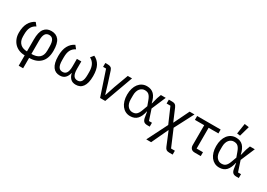

<svg xmlns="http://www.w3.org/2000/svg" viewBox="10 -1794 4190 3008"><g transform="rotate(30 2104.5 -290.0)"><path d="M307 12Q251 12 204 -6.5Q157 -25 123 -59.5Q89 -94 69.5 -142.5Q50 -191 50 -250Q50 -357 88 -426Q126 -495 195 -528L240 -472Q186 -445 161 -397.5Q136 -350 136 -269V-230Q136 -185 149.5 -153Q163 -121 186 -100Q209 -79 240.5 -69Q272 -59 307 -59V-274Q307 -408 352.5 -468Q398 -528 482 -528Q570 -528 616.5 -468Q663 -408 663 -274Q663 -134 590 -61Q517 12 387 12V200H307ZM387 -59Q430 -59 465 -68.5Q500 -78 525 -98Q550 -118 563.5 -150.5Q577 -183 577 -230V-299Q577 -344 570.5 -374Q564 -404 551.5 -422.5Q539 -441 521.5 -449Q504 -457 482 -457Q460 -457 442.5 -449Q425 -441 412.5 -422.5Q400 -404 393.5 -374Q387 -344 387 -299Z M1123 -217Q1123 -172 1129.5 -142Q1136 -112 1148.5 -93.5Q1161 -75 1178.5 -67Q1196 -59 1218 -59Q1240 -59 1257.5 -67Q1275 -75 1287.5 -93.5Q1300 -112 1306.5 -142Q1313 -172 1313 -217V-269Q1313 -421 1209 -472L1254 -528Q1324 -496 1361.5 -427.5Q1399 -359 1399 -242Q1399 -175 1387 -127Q1375 -79 1352.5 -48Q1330 -17 1298.5 -2.5Q1267 12 1228 12Q1166 12 1131.5 -23Q1097 -58 1085 -115H1081Q1069 -58 1034.5 -23Q1000 12 938 12Q899 12 867.5 -2.5Q836 -17 813.5 -48Q791 -79 779 -127Q767 -175 767 -242Q767 -355 805 -425Q843 -495 912 -528L957 -472Q903 -445 878 -397.5Q853 -350 853 -269V-217Q853 -172 859.5 -142Q866 -112 878.5 -93.5Q891 -75 908.5 -67Q926 -59 948 -59Q970 -59 987.5 -67Q1005 -75 1017.5 -93.5Q1030 -112 1036.5 -142Q1043 -172 1043 -217V-349H1123Z M1664 0 1515 -446H1461V-516H1506Q1539 -516 1560 -503.5Q1581 -491 1592 -457L1656 -259L1709 -84H1714L1772 -259L1867 -516H1944L1757 0Z M2562 0H2517Q2476 0 2454.5 -19Q2433 -38 2425 -83L2408 -184H2404Q2384 -87 2338 -37.5Q2292 12 2211 12Q2164 12 2126 -7.5Q2088 -27 2061 -62Q2034 -97 2019 -147Q2004 -197 2004 -258Q2004 -319 2019 -369Q2034 -419 2061 -454Q2088 -489 2126 -508.5Q2164 -528 2211 -528Q2291 -528 2338 -480Q2385 -432 2406 -332H2410L2439 -443L2466 -516H2554L2445 -260L2508 -70H2562ZM2211 -59Q2233 -59 2251.5 -64Q2270 -69 2285 -82Q2300 -95 2313 -117Q2326 -139 2338 -173L2369 -258L2338 -343Q2326 -377 2313 -399Q2300 -421 2285 -434Q2270 -447 2251.5 -452Q2233 -457 2211 -457Q2187 -457 2165.5 -446.5Q2144 -436 2127 -416Q2110 -396 2100 -365Q2090 -334 2090 -294V-222Q2090 -181 2100 -150.5Q2110 -120 2127 -100Q2144 -80 2165.5 -69.5Q2187 -59 2211 -59Z M2670 -516Q2706 -516 2724 -503.5Q2742 -491 2756 -459L2849 -240H2852L2986 -516H3074L2895 -172L3023 130H3092V200H3032Q2996 200 2977.5 187.5Q2959 175 2946 143L2846 -99H2843L2703 200H2615L2800 -167L2679 -446H2610V-516Z M3375 0Q3333 0 3311.5 -23.5Q3290 -47 3290 -85V-446H3122V-516H3547V-446H3370V-70H3485V0Z M4173 0H4128Q4087 0 4065.5 -19Q4044 -38 4036 -83L4019 -184H4015Q3995 -87 3949 -37.5Q3903 12 3822 12Q3775 12 3737 -7.5Q3699 -27 3672 -62Q3645 -97 3630 -147Q3615 -197 3615 -258Q3615 -319 3630 -369Q3645 -419 3672 -454Q3699 -489 3737 -508.5Q3775 -528 3822 -528Q3902 -528 3949 -480Q3996 -432 4017 -332H4021L4050 -443L4077 -516H4165L4056 -260L4119 -70H4173ZM3822 -59Q3844 -59 3862.5 -64Q3881 -69 3896 -82Q3911 -95 3924 -117Q3937 -139 3949 -173L3980 -258L3949 -343Q3937 -377 3924 -399Q3911 -421 3896 -434Q3881 -447 3862.5 -452Q3844 -457 3822 -457Q3798 -457 3776.5 -446.5Q3755 -436 3738 -416Q3721 -396 3711 -365Q3701 -334 3701 -294V-222Q3701 -181 3711 -150.5Q3721 -120 3738 -100Q3755 -80 3776.5 -69.5Q3798 -59 3822 -59ZM3858 -585 3801 -592 3830 -780 3910 -769Z"/></g></svg>

Font: IBM Plex Sans
Style: Regular
Weight: 400
Designer: Mike Abbink, Paul van der Laan, Pieter van Rosmalen
Foundry: Bold Monday
Version: Version 3.005